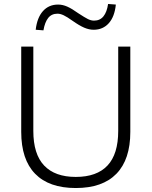

<svg xmlns="http://www.w3.org/2000/svg" viewBox="-20 -940 764 968"><path d="M362 8Q227 8 157 -64Q87 -136 87 -275V-705H148V-280Q148 -163 202.5 -105.5Q257 -48 362 -48Q468 -48 522 -105.5Q576 -163 576 -280V-705H637V-275Q637 -136 567 -64Q497 8 362 8ZM199 -787 160 -790Q167 -851 196.5 -884Q226 -917 273 -917Q296 -917 319.5 -906.5Q343 -896 375 -873Q407 -852 423 -844Q439 -836 454 -836Q484 -836 501.5 -857.5Q519 -879 525 -920L564 -917Q558 -856 528.5 -823Q499 -790 452 -790Q429 -790 404.5 -800.5Q380 -811 346 -835Q318 -855 301 -863Q284 -871 270 -871Q240 -871 223 -849.5Q206 -828 199 -787Z"/></svg>

Font: Nunito Sans 12pt Light
Style: Regular
Weight: 300
Designer: Vernon Adams
Foundry: Vernon Adams
Version: Version 3.101;gftools[0.9.27]